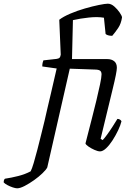

<svg xmlns="http://www.w3.org/2000/svg" viewBox="-183 -820 708 1040"><path d="M-163 168Q-163 160 -161 155Q-159 150 -156 148Q-122 143 -84.5 133.5Q-47 124 -17 108Q-10 95 -0.5 63Q9 31 19.5 -9.5Q30 -50 40 -91Q50 -132 58 -164Q66 -199 74 -234Q82 -269 94 -319Q106 -369 124 -449L46 -460Q46 -471 48 -480Q50 -489 52 -493L124 -501Q136 -503 140 -507.5Q144 -512 146 -524L138 -713Q160 -730 197.5 -746Q235 -762 276.5 -774Q318 -786 352.5 -793Q387 -800 401 -800Q419 -800 436 -785Q453 -770 465 -752.5Q477 -735 478 -726Q473 -692 457.5 -669Q442 -646 425 -626Q411 -626 402 -629Q393 -632 389 -636L380 -724Q345 -730 298.5 -725Q252 -720 212 -711L207 -500H398Q421 -500 435.5 -488.5Q450 -477 450 -453Q450 -430 427.5 -338.5Q405 -247 362 -68L373 -61Q382 -70 397 -90.5Q412 -111 427 -134.5Q442 -158 453 -176Q461 -176 467 -172Q473 -168 475 -163Q470 -142 457 -114.5Q444 -87 427 -60.5Q410 -34 392 -17Q374 0 359 0Q347 0 329 -8Q311 -16 296.5 -26Q282 -36 280 -43Q283 -55 292.5 -92Q302 -129 314.5 -177.5Q327 -226 339 -275.5Q351 -325 359 -363.5Q367 -402 367 -417Q367 -430 360.5 -436Q354 -442 337 -443L195 -448L73 87Q67 99 47.5 118Q28 137 2 155.5Q-24 174 -49 187Q-74 200 -90 200Q-99 200 -114 195Q-129 190 -143 182.5Q-157 175 -163 168Z"/></svg>

Font: Texturina 72pt 72pt Regular
Style: Italic
Weight: 400
Italic angle: -11°
Designer: Guillermo Torres Carreño
Foundry: Omnibus-Type
Version: Version 1.002; ttfautohint (v1.8.3)